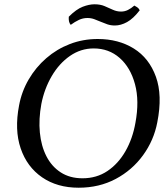

<svg xmlns="http://www.w3.org/2000/svg" viewBox="-20 -867 781 896"><path d="M347 9Q247 9 176.5 -39.5Q106 -88 76.5 -174.5Q47 -261 69 -375Q81 -440 114 -496.5Q147 -553 196 -595.5Q245 -638 306 -661.5Q367 -685 436 -685Q533 -685 604.5 -640.5Q676 -596 707.5 -509Q739 -422 714 -296Q698 -212 647.5 -142.5Q597 -73 520 -32Q443 9 347 9ZM365 -35Q431 -35 481.5 -69Q532 -103 565.5 -161.5Q599 -220 612 -294Q631 -396 610 -474Q589 -552 538.5 -596.5Q488 -641 417 -641Q357 -641 306.5 -606Q256 -571 221.5 -512Q187 -453 173 -382Q160 -311 166 -248.5Q172 -186 196.5 -138Q221 -90 263.5 -62.5Q306 -35 365 -35ZM516 -748Q497 -748 481 -753.5Q465 -759 450 -765.5Q435 -772 420 -777.5Q405 -783 388 -783Q367 -783 348 -774Q329 -765 310 -751Q304 -758 302 -767.5Q300 -777 301 -789Q336 -824 366 -835.5Q396 -847 421 -847Q448 -847 468 -838.5Q488 -830 506.5 -821.5Q525 -813 545 -813Q562 -813 577 -820.5Q592 -828 607 -841Q613 -838 620.5 -833Q628 -828 632 -819Q602 -780 573 -764Q544 -748 516 -748Z"/></svg>

Font: Vollkorn
Style: Italic
Weight: 400
Italic angle: -11°
Designer: Friedrich Althausen
Foundry: Friedrich Althausen
Version: Version 5.001